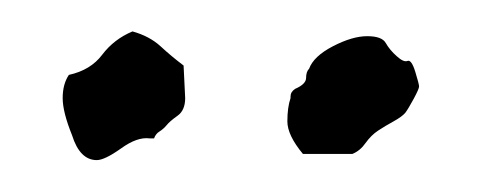

<svg xmlns="http://www.w3.org/2000/svg" viewBox="-20 -804 304 121"><path d="M170.9 -707Q161.1 -718.8 161.1 -727.5Q161.1 -736.3 163.1 -742.2V-743.2Q163.1 -746.1 166 -748Q172.9 -751 172.9 -754.9Q172.9 -758.8 174.8 -760.7Q177.7 -768.6 189.9 -774.9Q202.1 -781.2 211.4 -781.2Q220.7 -781.2 223.1 -776.9Q225.6 -772.5 230 -768.6Q234.4 -764.6 236.8 -765.6Q239.3 -766.6 241.7 -758.8Q244.1 -751 244.1 -749.5Q244.1 -748 240.7 -741.7Q237.3 -735.4 235.4 -732.9Q233.4 -730.5 228 -727.5Q222.7 -724.6 218.3 -721.7Q213.9 -718.8 210.4 -713.9Q207 -709 202.1 -707ZM95.7 -762.7 96.7 -742.2Q96.7 -734.4 91.8 -731Q86.9 -727.5 85 -725.1Q83 -722.7 80.6 -721.2Q78.1 -719.7 77.1 -716.8H74.2Q66.4 -717.8 56.2 -710.4Q45.9 -703.1 41 -703.1Q30.3 -703.1 25.4 -718.8Q19.5 -733.4 19.5 -742.2Q19.5 -751 23.4 -756.8Q37.1 -759.8 44.4 -769.5Q51.8 -779.3 63.5 -784.2Q74.2 -781.2 81.1 -774.9Q87.9 -768.6 95.7 -762.7Z"/></svg>

Font: Mountains of Christmas
Style: Regular
Weight: 400
Designer: Crystal Kluge
Foundry: Font Diner, Inc DBA Tart Workshop
Version: Version 1.003